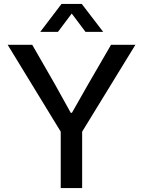

<svg xmlns="http://www.w3.org/2000/svg" viewBox="-20 -957 728 977"><path d="M289 0V-287L19 -729H144L259 -529L340 -383H346L429 -529L545 -729H669L398 -287V0ZM185 -795 293 -937H396L505 -795H415L345 -888L275 -795Z"/></svg>

Font: Mona Sans ExtraLight Medium
Style: Regular
Weight: 500
Version: Version 2.000